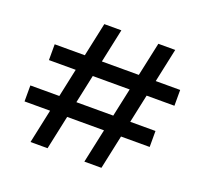

<svg xmlns="http://www.w3.org/2000/svg" viewBox="-122 -858 1076 1005"><g transform="rotate(20 415.5 -356.0)"><path d="M443 0 596 -712H690L538 0ZM143 0 295 -712H390L238 0ZM41 -189V-278H738V-189ZM87 -436V-524H786V-436Z"/></g></svg>

Font: DM Sans 24pt Medium
Style: Regular
Weight: 500
Designer: Colophon Foundry, Jonny Pinhorn
Foundry: Colophon Foundry
Version: Version 4.004;gftools[0.9.30]